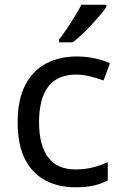

<svg xmlns="http://www.w3.org/2000/svg" viewBox="-20 -786 520 816"><path d="M300 10Q229 10 173.5 -19Q118 -48 86.5 -109Q55 -170 55 -265Q55 -364 88 -426Q121 -488 177.5 -517Q234 -546 306 -546Q347 -546 385 -537.5Q423 -529 447 -517L420 -444Q396 -453 364 -461Q332 -469 304 -469Q146 -469 146 -266Q146 -169 184.5 -117.5Q223 -66 299 -66Q343 -66 376.5 -75Q410 -84 438 -97V-19Q411 -5 378.5 2.5Q346 10 300 10ZM432 -756Q420 -738 395 -709.5Q370 -681 341.5 -652.5Q313 -624 289 -606H231V-618Q246 -637 263.5 -663Q281 -689 298 -716.5Q315 -744 326 -766H432Z"/></svg>

Font: Noto Sans Ugaritic
Style: Regular
Weight: 400
Designer: Monotype Design Team
Foundry: Monotype Imaging Inc.
Version: Version 2.001; ttfautohint (v1.8.4.7-5d5b)